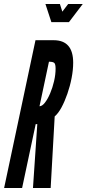

<svg xmlns="http://www.w3.org/2000/svg" viewBox="-28 -935 431 955"><path d="M-7.5 0H82L149.5 -317.5H157.5L136 0H224L244 -356Q261.5 -370.5 277.8 -400.5Q294 -430.5 307.2 -468.8Q320.5 -507 328.2 -547.2Q336 -587.5 336 -623Q336 -735 239 -735H148.5ZM168.5 -406.5 215.5 -628Q236.5 -628 242.5 -621.5Q248.5 -615 248.5 -593Q248.5 -564 241 -531.5Q233.5 -499 221.5 -470.8Q209.5 -442.5 195.5 -424.5Q181.5 -406.5 168.5 -406.5ZM227.5 -825H315L383.5 -915H311L282 -877L270 -915H198Z"/></svg>

Font: League Gothic SemiCondensed Italic
Style: Regular
Weight: 400
Width: 4
Designer: The League of Moveable Type
Version: Version 1.600; ttfautohint (v1.8.3)